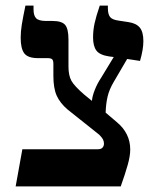

<svg xmlns="http://www.w3.org/2000/svg" viewBox="-20 -667 555 687"><path d="M387 -374Q371 -347 365 -321.5Q359 -296 358 -264L398 -230Q446 -190 446 -132Q446 -109 437 -77Q428 -45 412 0H36L60 -133H330Q341 -133 346 -138Q352 -144 352 -153Q352 -161 348.5 -168Q345 -175 335 -185L222 -275Q195 -298 183 -324.5Q171 -351 171 -396V-438Q171 -451 166.5 -455Q162 -459 150 -459H116Q80 -459 67 -476Q54 -493 54 -532Q54 -554 58 -579Q62 -604 71 -647H100V-633Q100 -611 109.5 -601.5Q119 -592 145 -592H168Q201 -592 213 -578Q225 -564 225 -525V-429Q225 -397 235.5 -378Q246 -359 282 -328L309 -306Q310 -322 319 -345Q328 -368 342 -389L387 -463L371 -465Q337 -470 325 -486Q313 -502 313 -533Q313 -559 318.5 -584Q324 -609 337 -647H366V-638Q366 -616 374 -606Q382 -596 406 -593L439 -588Q467 -584 480 -568.5Q493 -553 493 -520Q493 -490 481 -449L435 -456Z"/></svg>

Font: Noto Serif Hebrew SemiBold
Style: Regular
Weight: 600
Designer: Monotype Design Team
Foundry: Monotype Imaging Inc.
Version: Version 1.000